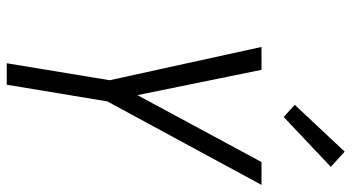

<svg xmlns="http://www.w3.org/2000/svg" viewBox="-250 -764 1015 554"><g transform="rotate(90 257.0 -487.5)"><path d="M163 0 212 -297 116 -735H182L255 -377L448 -735H514L273 -290L225 0ZM318 -799 283 -831 418 -975 462 -935Z"/></g></svg>

Font: Iosevka Light Oblique
Style: Regular
Weight: 300
Italic angle: -9°
Monospace: yes
Designer: Belleve Invis
Foundry: Belleve Invis
Version: Version 32.5.0; ttfautohint (v1.8.4)